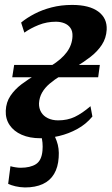

<svg xmlns="http://www.w3.org/2000/svg" viewBox="-20 -566 468 800"><path d="M84 215Q62.5 214.5 44.5 210.2Q26.5 206 14 200L23.5 126.5Q31.5 129 44 131Q56.5 133 65.5 133Q106.5 133 130 117.8Q153.5 102.5 157 61.5Q158.5 45 157 28.5Q155.5 12 151.5 0L152.5 -33H188.5Q204.5 -10 216 21Q227.5 52 224.5 90Q222 131 205.2 159Q188.5 187 158 201Q127.5 215 84 215ZM148 10Q103.5 10 70.5 -4.5Q37.5 -19 20 -45Q2.5 -71 4 -105Q5.5 -140 23.5 -166.8Q41.5 -193.5 69.5 -214.8Q97.5 -236 130 -254.8Q162.5 -273.5 193 -292Q236 -318.5 258.2 -348.5Q280.5 -378.5 282 -414.5Q283 -436 273.5 -449.5Q264 -463 248 -469.2Q232 -475.5 213 -475.5Q175 -475.5 141.2 -462Q107.5 -448.5 81.5 -430L68 -472Q91.5 -491.5 123.5 -508.2Q155.5 -525 195 -535.2Q234.5 -545.5 280.5 -545.5Q352 -545.5 389.5 -517.8Q427 -490 424.5 -442Q422.5 -407 404.5 -379.5Q386.5 -352 358 -329.8Q329.5 -307.5 296.8 -288Q264 -268.5 233 -250.5Q207 -234.5 187 -217.5Q167 -200.5 155.5 -180.5Q144 -160.5 142.5 -135.5Q142 -114.5 151.5 -98.5Q161 -82.5 179.5 -73.5Q198 -64.5 222.5 -64.5Q261 -64.5 291.5 -79Q322 -93.5 357 -123.5L365 -80.5Q338.5 -48.5 302.5 -28.8Q266.5 -9 226.8 0.5Q187 10 148 10ZM31 -244 39 -295.5H396L389 -244Z"/></svg>

Font: Merriweather 72pt
Style: Bold Italic
Weight: 700
Italic angle: -7.8°
Version: Version 2.101